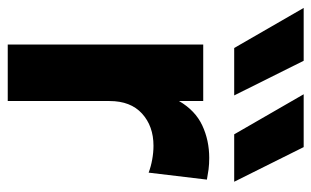

<svg xmlns="http://www.w3.org/2000/svg" viewBox="-198 -630 804 496"><g transform="rotate(90 204.0 -382.0)"><path d="M71 0V-505H217V-442.5Q241.5 -484.5 280 -502.5Q318.5 -520.5 364 -520.5Q380 -520.5 393.5 -518.8Q407 -517 420 -514.5L402 -364Q386 -370 368 -373.2Q350 -376.5 332.5 -376.5Q282 -376.5 249.5 -347Q217 -317.5 217 -263V0ZM303 -585 199.5 -764.5H336L425.5 -585ZM80 -585 -23.5 -764.5H113L202.5 -585Z"/></g></svg>

Font: Geologica SemiBold
Style: Regular
Weight: 600
Designer: Sindre Bremnes, Frode Helland
Foundry: Monokrom Skriftforlag AS
Version: Version 1.010;gftools[0.9.28]